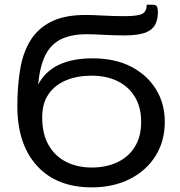

<svg xmlns="http://www.w3.org/2000/svg" viewBox="-20 -781 756 808"><path d="M366 7.5Q218.5 7.5 136 -83Q53 -173.5 53 -334.5Q53 -416.5 64.5 -486.5Q75.5 -556.5 106.5 -608.2Q137.5 -660 194 -689Q250 -718 340 -718Q370 -718 413 -715.5Q462 -713 504 -713Q560.5 -713 579 -723Q597.5 -733.5 597.5 -761H623Q638 -761 641.5 -751.5Q644.5 -741.5 644.5 -730Q644.5 -698 632.5 -676.2Q620.5 -654.5 591.5 -643.5Q561 -632 502.5 -632Q463.5 -632 414.5 -634.5Q372.5 -637 345.5 -637Q280.5 -637 237.5 -616.2Q194.5 -595.5 171 -548.8Q147.5 -502 140.5 -425Q199 -535.5 368.5 -535.5Q465 -535.5 532.2 -500.2Q599.5 -465 635.5 -406.5Q673.5 -346.5 673.5 -268Q673.5 -187 634.5 -124.8Q595.5 -62.5 526 -27.5Q456.5 7.5 366 7.5ZM366 -76Q426.5 -76 473.5 -98Q520.5 -120 547.2 -162.8Q574 -205.5 574 -268Q574 -330 547.5 -373.5Q521 -417 474.2 -439.8Q427.5 -462.5 366 -462.5Q305.5 -462.5 258.5 -443.2Q211.5 -424 184.5 -385Q157.5 -346 157.5 -287.5Q157.5 -217.5 184.5 -170.5Q211.5 -123.5 258.5 -99.8Q305.5 -76 366 -76Z"/></svg>

Font: Verano Sans
Style: Regular
Weight: 400
Designer: Lukasz Dziedzic with Adam Twardoch and Botio Nikoltchev
Foundry: tyPoland Lukasz Dziedzic
Version: Version 3.001;December 28, 2019;FontCreator 12.0.0.2547 64-b